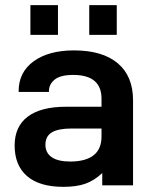

<svg xmlns="http://www.w3.org/2000/svg" viewBox="-20 -723 593 749"><path d="M499 -332V0H378.9V-47.9Q347.7 -18.6 313 -6.3Q278.3 5.9 227.5 5.9Q133.8 5.9 85.4 -36.1Q37.1 -78.1 37.1 -155.3Q37.1 -229.5 88.4 -268.1Q139.6 -306.6 237.3 -306.6H376V-337.9Q376 -430.7 265.6 -430.7Q215.8 -430.7 193.4 -412.6Q170.9 -394.5 170.9 -367.2V-364.3H52.7V-367.2Q52.7 -441.4 111.3 -483.9Q169.9 -526.4 268.6 -526.4Q379.9 -526.4 439.5 -476.1Q499 -425.8 499 -332ZM376 -190.4V-221.7H259.8Q207 -221.7 182.1 -206.5Q157.2 -191.4 157.2 -158.2Q157.2 -127 181.6 -109.9Q206.1 -92.8 254.9 -92.8Q376 -93.8 376 -190.4ZM98.6 -703.1H206.1V-586.9H98.6ZM328.1 -703.1H435.5V-586.9H328.1Z"/></svg>

Font: Altinn-DIN Exp
Style: DINExp-Bold
Weight: 700
Width: 7
Designer: Charles Nix
Foundry: Altinn
Version: Version 2.00